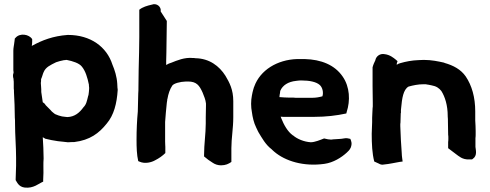

<svg xmlns="http://www.w3.org/2000/svg" viewBox="-20 -768 2315 907"><path d="M43 -436C43 -434 44 -432 44 -427V-424C40 -414 41 -405 44 -395V-391C45 -386 45 -381 45 -374V-350C46 -346 46 -339 46 -332C48 -294 50 -253 50 -214V-213C51 -205 51 -195 51 -185C51 -130 56 -75 56 -22V15C56 37 54 56 54 78V83C60 91 67 114 96 118H97C138 123 163 99 184 90V81C185 59 186 40 185 15C185 4 185 -7 186 -19V-20C186 -54 184 -87 182 -120C184 -118 189 -116 192 -114L193 -113C213 -108 232 -104 254 -101C269 -99 287 -98 300 -96H302C311 -96 319 -97 323 -97H331C405 -106 448 -139 484 -184C518 -224 532 -279 536 -343V-344C536 -349 535 -352 535 -352C535 -360 534 -367 534 -371V-372C532 -406 522 -437 511 -463C484 -547 408 -603 301 -603H300C231 -598 179 -578 132 -552H131L130 -551C131 -556 132 -564 132 -570V-583C118 -606 74 -614 53 -589L50 -586C49 -579 48 -567 47 -563V-562C46 -553 43 -542 43 -528ZM173 -374V-377C174 -381 174 -387 174 -389V-394C180 -407 182 -419 186 -427C196 -451 217 -460 245 -474C255 -478 269 -481 283 -484H288L291 -485H295C324 -479 354 -470 367 -453C384 -432 393 -402 400 -368C400 -364 400 -361 401 -355V-348C401 -344 399 -323 398 -319V-318L397 -317C390 -289 388 -275 374 -261C356 -236 333 -216 298 -215C292 -215 285 -217 273 -218C262 -220 252 -224 240 -229C236 -231 232 -236 225 -241C216 -252 204 -262 196 -271C194 -274 192 -279 182 -285C180 -299 177 -317 175 -333C175 -341 175 -351 174 -360C174 -363 174 -366 173 -374Z M625 -108C625 -72 626 -37 633 -7L640 -4C665 7 696 -1 713 -11C731 -20 748 -32 761 -45V-74C760 -80 761 -87 760 -99V-192C762 -222 765 -253 768 -282L770 -295V-298L771 -301C775 -324 782 -346 794 -364C802 -374 829 -382 859 -383H868C909 -383 922 -364 937 -331C944 -313 951 -298 953 -279V-269C953 -252 952 -233 952 -214V-185C952 -136 944 -88 944 -36V-29C950 -24 962 -15 964 -13L985 1C995 8 1009 13 1024 13C1046 13 1060 6 1073 -3V-68C1073 -115 1082 -162 1082 -214V-290C1082 -345 1064 -378 1045 -410C1016 -456 969 -492 903 -493C899 -494 895 -494 891 -494C852 -498 815 -482 790 -472C782 -470 773 -466 765 -461V-480L766 -520C766 -570 768 -615 768 -665V-669L739 -714C743 -736 720 -755 697 -746C675 -741 654 -735 638 -722V-593C638 -568 637 -546 637 -520C637 -493 635 -467 635 -438C635 -411 634 -382 634 -356C634 -346 634 -335 633 -325V-324C633 -296 631 -270 631 -241C627 -199 625 -153 625 -108Z M1170 -238C1173 -215 1179 -188 1190 -166C1193 -159 1196 -153 1199 -147L1200 -146V-145C1217 -117 1234 -85 1263 -63C1267 -60 1268 -57 1276 -51C1328 -7 1414 20 1513 6C1555 0 1593 -24 1618 -47C1623 -52 1632 -59 1637 -71C1644 -90 1640 -100 1635 -112C1625 -114 1617 -117 1604 -114C1589 -111 1581 -112 1559 -110H1557C1545 -108 1544 -108 1529 -110L1511 -114C1493 -107 1467 -96 1448 -96C1416 -98 1383 -112 1365 -128H1364L1363 -129C1339 -146 1321 -178 1308 -211C1307 -213 1307 -214 1306 -217C1310 -216 1316 -216 1323 -216H1464C1520 -216 1570 -222 1616 -232L1618 -240C1635 -292 1633 -357 1599 -406C1561 -462 1496 -487 1420 -489H1383C1290 -486 1209 -437 1181 -359V-358L1180 -357C1178 -349 1175 -342 1173 -332L1170 -317C1165 -292 1165 -263 1170 -238ZM1300 -309C1300 -316 1302 -325 1303 -330V-333C1303 -334 1303 -335 1304 -339C1315 -365 1341 -382 1379 -386C1383 -387 1390 -387 1399 -388H1403C1443 -388 1474 -381 1490 -367C1504 -355 1509 -330 1503 -313C1488 -309 1473 -306 1454 -306H1386C1378 -306 1372 -306 1365 -307H1343C1330 -307 1319 -308 1305 -309Z M1736 -136C1736 -89 1738 -43 1748 -5L1770 5C1775 8 1783 12 1795 9C1818 7 1849 0 1867 -3L1882 -5L1880 -20C1879 -28 1878 -35 1878 -41V-42C1875 -85 1872 -129 1871 -172V-182C1872 -187 1872 -193 1872 -196C1872 -206 1873 -217 1873 -229V-232L1874 -235V-248C1874 -249 1875 -258 1875 -258C1879 -303 1885 -345 1910 -359C1932 -365 1955 -370 1981 -370C1990 -370 1995 -370 2002 -368H2003L2018 -365C2041 -361 2054 -352 2065 -338C2082 -311 2095 -271 2095 -220V-218C2096 -210 2096 -201 2096 -193C2096 -172 2097 -153 2097 -134V-132C2098 -127 2098 -121 2098 -115C2098 -109 2098 -102 2097 -97V-68L2134 -40C2147 -31 2164 -13 2197 -15H2210L2214 -18C2236 -33 2227 -61 2226 -74V-115C2227 -122 2227 -129 2227 -134V-149C2227 -166 2226 -181 2225 -199V-241C2225 -309 2209 -364 2180 -407C2157 -440 2122 -459 2079 -471V-472H2078C2051 -478 2019 -485 1982 -485C1972 -485 1964 -484 1957 -484C1926 -483 1896 -477 1872 -470C1866 -469 1860 -466 1854 -462C1854 -469 1856 -473 1858 -479L1850 -486C1839 -495 1822 -509 1798 -512C1774 -517 1756 -501 1753 -483C1749 -475 1743 -462 1740 -450V-361C1740 -334 1741 -310 1741 -283V-265L1740 -256V-255C1740 -242 1738 -227 1738 -211V-191C1738 -174 1736 -155 1736 -136Z"/></svg>

Font: Hussar Pisanka
Style: Bd
Weight: 700
Designer: Robert Jablonski
Foundry: Cannot Into Space Fonts
Version: Version 1.070